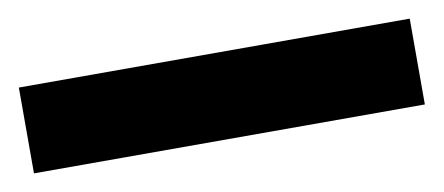

<svg xmlns="http://www.w3.org/2000/svg" viewBox="-31 5 550 238"><g transform="rotate(-10 244.0 124.0)"><path d="M490 178H-2V70H490Z"/></g></svg>

Font: Noto Sans Canadian Aboriginal ExtraBold
Style: Regular
Weight: 800
Designer: Monotype Design Team, Typotheque's Kevin King
Foundry: Monotype Imaging Inc.
Version: Version 2.004; ttfautohint (v1.8.4.7-5d5b)